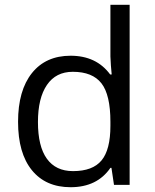

<svg xmlns="http://www.w3.org/2000/svg" viewBox="-20 -780 653 810"><path d="M450.2 -71.8H445.8Q389.6 9.8 277.8 9.8Q172.9 9.8 114.5 -62Q56.2 -133.8 56.2 -266.1Q56.2 -398.4 114.7 -471.7Q173.3 -544.9 277.8 -544.9Q386.7 -544.9 444.8 -465.8H451.2L447.8 -504.4L445.8 -542V-759.8H526.9V0H460.9ZM288.1 -58.1Q371.1 -58.1 408.4 -103.3Q445.8 -148.4 445.8 -249V-266.1Q445.8 -379.9 408 -428.5Q370.1 -477.1 287.1 -477.1Q215.8 -477.1 178 -421.6Q140.1 -366.2 140.1 -265.1Q140.1 -162.6 177.7 -110.4Q215.3 -58.1 288.1 -58.1Z"/></svg>

Font: HunimalSansv1.5
Style: Regular
Weight: 400
Foundry: Ascender Corporation
Version: Version 1.10